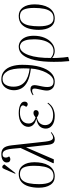

<svg xmlns="http://www.w3.org/2000/svg" viewBox="885 -1707 1052 2862"><g transform="rotate(-90 1411.0 -276.0)"><path d="M212 14Q129 14 86.5 -51.5Q44 -117 44 -223Q44 -305 63.5 -373Q83 -441 129 -482Q175 -523 253 -523Q332 -523 378 -460Q424 -397 424 -286Q424 -228 412.5 -174Q401 -120 376 -77.5Q351 -35 310.5 -10.5Q270 14 212 14ZM218 -4Q278 -4 311 -41Q344 -78 357.5 -143.5Q371 -209 371 -293Q371 -397 345 -451Q319 -505 247 -505Q188 -505 155 -468.5Q122 -432 109.5 -367.5Q97 -303 97 -220Q97 -114 125.5 -59Q154 -4 218 -4ZM261 -571 252 -576 320 -732Q329 -751 334 -759.5Q339 -768 354 -768Q365 -768 373 -761Q381 -754 390 -741V-736Z M766 14Q726 14 707.5 -10Q689 -34 683 -88L646 -411H644L467 0H415L408 -7L636 -495L626 -607Q621 -671 609 -705Q597 -739 580 -751.5Q563 -764 542 -764Q517 -764 505 -751Q493 -738 493 -718Q493 -704 495.5 -696Q498 -688 503 -679L511 -666Q506 -662 495 -655Q484 -648 466 -648Q450 -648 435 -659.5Q420 -671 420 -702Q420 -738 453 -760Q486 -782 547 -782Q602 -782 634 -749.5Q666 -717 676 -626L731 -127Q737 -78 746 -53Q755 -28 766.5 -19.5Q778 -11 791 -11Q809 -11 828 -20.5Q847 -30 866 -44L873 -36Q848 -15 821.5 -0.5Q795 14 766 14Z M1116 14Q1023 14 974 -24Q925 -62 925 -118Q925 -173 958 -209Q991 -245 1069 -260V-262Q1020 -274 994.5 -294.5Q969 -315 960 -338Q951 -361 951 -378Q951 -440 1004.5 -481.5Q1058 -523 1158 -523Q1204 -523 1242.5 -513.5Q1281 -504 1304 -484.5Q1327 -465 1327 -434Q1327 -415 1316.5 -402Q1306 -389 1289 -389Q1276 -389 1266 -395.5Q1256 -402 1250 -411Q1259 -427 1265 -438.5Q1271 -450 1271 -461Q1271 -479 1247 -492Q1223 -505 1162 -505Q1087 -505 1044 -470.5Q1001 -436 1001 -375Q1001 -335 1026 -308.5Q1051 -282 1092 -272Q1109 -286 1124.5 -294.5Q1140 -303 1159 -303Q1181 -303 1191 -292.5Q1201 -282 1201 -266Q1201 -250 1189 -237.5Q1177 -225 1156 -225Q1128 -225 1091 -253Q1027 -238 1002 -204.5Q977 -171 977 -129Q977 -77 1014 -43.5Q1051 -10 1128 -10Q1238 -10 1301 -94L1311 -86Q1271 -28 1218.5 -7Q1166 14 1116 14Z M1629 14Q1555 14 1523.5 -21Q1492 -56 1492 -103Q1492 -129 1499.5 -165.5Q1507 -202 1514.5 -235.5Q1522 -269 1522 -286Q1522 -310 1512.5 -316.5Q1503 -323 1489 -323Q1473 -323 1456 -316Q1439 -309 1428 -303L1422 -312Q1448 -332 1471 -340Q1494 -348 1513 -348Q1542 -348 1557.5 -332Q1573 -316 1573 -289Q1573 -267 1566 -234Q1559 -201 1552 -165.5Q1545 -130 1545 -98Q1545 -53 1563 -28.5Q1581 -4 1628 -4Q1666 -4 1699.5 -33Q1733 -62 1758.5 -110.5Q1784 -159 1800.5 -219.5Q1817 -280 1820 -342Q1699 -356 1628.5 -391Q1558 -426 1527.5 -478Q1497 -530 1497 -595Q1497 -626 1506 -658.5Q1515 -691 1534.5 -719Q1554 -747 1585 -764.5Q1616 -782 1660 -782Q1734 -782 1782 -741Q1830 -700 1853 -630Q1876 -560 1876 -471Q1876 -313 1844.5 -205Q1813 -97 1757 -41.5Q1701 14 1629 14ZM1820 -360Q1822 -382 1822.5 -410Q1823 -438 1823 -457Q1823 -621 1780 -692.5Q1737 -764 1666 -764Q1605 -764 1577.5 -717Q1550 -670 1550 -601Q1550 -392 1820 -360Z M1939 230 1931 228Q1924 163 1922 110.5Q1920 58 1920 0Q1920 -165 1945.5 -282Q1971 -399 2021.5 -461Q2072 -523 2146 -523Q2190 -523 2227 -498.5Q2264 -474 2286.5 -424Q2309 -374 2309 -297Q2309 -209 2279.5 -138.5Q2250 -68 2198 -27Q2146 14 2080 14Q2051 14 2023.5 3Q1996 -8 1978 -24H1977Q1977 9 1979 54Q1981 99 1985 142Q1989 185 1994 214ZM2080 -4Q2138 -4 2177 -41.5Q2216 -79 2236 -144.5Q2256 -210 2256 -294Q2256 -377 2240.5 -423Q2225 -469 2200 -487Q2175 -505 2147 -505Q2106 -505 2074 -470Q2042 -435 2020 -372Q1998 -309 1987.5 -225Q1977 -141 1978 -44Q2002 -23 2028 -13.5Q2054 -4 2080 -4Z M2565 14Q2482 14 2439.5 -51.5Q2397 -117 2397 -223Q2397 -305 2416.5 -373Q2436 -441 2482 -482Q2528 -523 2606 -523Q2685 -523 2731 -460Q2777 -397 2777 -286Q2777 -228 2765.5 -174Q2754 -120 2729 -77.5Q2704 -35 2663.5 -10.5Q2623 14 2565 14ZM2571 -4Q2631 -4 2664 -41Q2697 -78 2710.5 -143.5Q2724 -209 2724 -293Q2724 -397 2698 -451Q2672 -505 2600 -505Q2541 -505 2508 -468.5Q2475 -432 2462.5 -367.5Q2450 -303 2450 -220Q2450 -114 2478.5 -59Q2507 -4 2571 -4Z"/></g></svg>

Font: Literata 72pt ExtraLight
Style: Italic
Weight: 200
Italic angle: -2°
Designer: Latin by Veronika Burian and Jose Scaglione. Greek by Irene Vlachou. Cyrillic by Vera Evstafieva
Foundry: TypeTogether
Version: Version 3.002